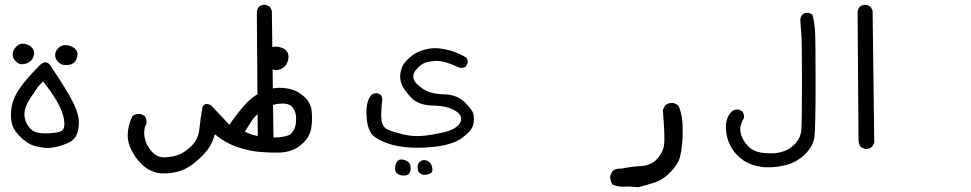

<svg xmlns="http://www.w3.org/2000/svg" viewBox="-20 -451 4040 799"><path d="M170.9 165Q143.6 162.1 119.6 154.8Q95.7 147.5 68.4 122.1Q41 96.7 31.7 70.8Q22.5 44.9 26.9 4.4Q31.2 -36.1 57.6 -76.7Q84 -117.2 144.5 -178.7Q170.9 -205.1 189.5 -178.7Q263.7 -68.4 287.1 -19Q310.5 30.3 308.1 66.4Q305.7 102.5 293.5 119.6Q281.2 136.7 259.8 145.5Q238.3 154.3 216.3 159.7Q194.3 165 170.9 165ZM236.3 93.8Q252 83 246.6 47.9Q241.2 12.7 216.8 -29.3Q192.4 -71.3 159.2 -112.3Q140.6 -94.7 129.4 -77.1Q118.2 -59.6 106.4 -42.5Q94.7 -25.4 87.4 -6.3Q80.1 12.7 82 33.2Q84 53.7 98.1 74.2Q112.3 94.7 132.8 100.1Q153.3 105.5 188 103.5Q222.7 101.6 236.3 93.8ZM247.1 -180.7Q232.4 -181.6 220.7 -194.3Q209 -207 209.5 -223.1Q210 -239.3 224.6 -252.9Q239.3 -266.6 261.7 -262.2Q284.2 -257.8 294.9 -245.6Q305.7 -233.4 301.3 -214.4Q296.9 -195.3 283.7 -187Q270.5 -178.7 247.1 -180.7ZM68.4 -183.6Q56.6 -184.6 43.9 -197.8Q31.2 -210.9 32.7 -227.1Q34.2 -243.2 48.3 -257.8Q62.5 -272.5 82.5 -268.6Q102.5 -264.6 113.3 -252.4Q124 -240.2 121.1 -222.7Q118.2 -205.1 104 -194.3Q89.8 -183.6 68.4 -183.6Z M648.4 270.5Q621.1 267.6 597.7 253.9Q574.2 240.2 554.2 215.8Q534.2 191.4 521 160.2Q507.8 128.9 512.7 93.3Q517.6 57.6 532.2 31.2Q545.9 21.5 564.5 23.4L582 31.2Q590.8 43 589.8 62.5Q576.2 86.9 581.5 119.1Q586.9 151.4 610.8 178.7Q634.8 206.1 669.9 203.6Q705.1 201.2 728.5 190.9Q752 180.7 778.8 154.3Q805.7 127.9 810.1 83Q814.5 38.1 822.3 -3.9Q832 -27.3 858.4 -12.7Q904.3 36.1 934.6 68.4Q962.9 26.4 995.6 -11.2Q1028.3 -48.8 1063 -64.9Q1097.7 -81.1 1125 -84.5Q1152.3 -87.9 1185.1 -81.1Q1217.8 -74.2 1245.6 -48.8Q1273.4 -23.4 1276.9 9.8Q1280.3 43 1275.9 77.6Q1271.5 112.3 1247.1 138.2Q1222.7 164.1 1196.3 173.8Q1169.9 183.6 1139.6 184.1Q1109.4 184.6 1065.4 181.6Q1021.5 178.7 969.7 161.6Q918 144.5 874 107.4Q866.2 136.7 852.1 160.2Q837.9 183.6 802.2 215.8Q766.6 248 730 260.3Q693.4 272.5 648.4 270.5ZM1187.5 109.4Q1205.1 91.8 1209.5 71.8Q1213.9 51.8 1211.4 29.8Q1209 7.8 1194.8 -6.8Q1180.7 -21.5 1151.9 -20Q1123 -18.6 1103.5 -9.8Q1084 -1 1062.5 15.1Q1041 31.2 1026.9 52.7Q1012.7 74.2 999 96.7Q1029.3 112.3 1062.5 116.7Q1095.7 121.1 1127 121.1Q1158.2 121.1 1187.5 109.4ZM1126 -159.2Q1112.3 -160.2 1099.1 -175.3Q1085.9 -190.4 1085.9 -211.4Q1085.9 -232.4 1100.6 -246.6Q1115.2 -260.7 1139.6 -255.9Q1164.1 -251 1173.8 -237.3Q1183.6 -223.6 1179.2 -202.6Q1174.8 -181.6 1160.2 -170.4Q1145.5 -159.2 1126 -159.2Z M1079.1 168.9 1062.5 161.1Q1052.7 148.4 1052.7 131.8L1048.8 -400.4Q1049.8 -413.1 1057.6 -422.9Q1069.3 -432.6 1086.9 -430.7L1103.5 -422.9L1111.3 -406.2L1118.2 143.6L1109.4 159.2Q1096.7 170.9 1079.1 168.9Z M1655.3 279.3Q1640.6 278.3 1631.3 269.5Q1622.1 260.7 1624.5 243.2Q1627 225.6 1636.2 217.3Q1645.5 209 1664.6 215.3Q1683.6 221.7 1687.5 236.8Q1691.4 252 1685.1 266.6Q1678.7 281.2 1655.3 279.3ZM1746.1 276.4Q1734.4 276.4 1726.1 268.6Q1717.8 260.7 1717.8 245.1Q1717.8 229.5 1729 220.7Q1740.2 211.9 1756.3 217.3Q1772.5 222.7 1777.8 242.7Q1783.2 262.7 1772.9 269.5Q1762.7 276.4 1746.1 276.4ZM1614.3 152.3Q1543.9 131.8 1524.9 104Q1505.9 76.2 1504.9 21Q1503.9 -34.2 1527.3 -57.6Q1538.1 -64.5 1551.8 -62.5L1565.4 -55.7Q1572.3 -44.9 1570.3 -31.2Q1563.5 29.3 1568.4 54.2Q1573.2 79.1 1593.8 88.4Q1614.3 97.7 1655.8 107.9Q1697.3 118.2 1739.7 114.3Q1782.2 110.4 1831.5 98.1Q1880.9 85.9 1895 59.1Q1909.2 32.2 1876 10.7Q1842.8 -10.7 1782.2 -11.7Q1721.7 -12.7 1690.9 -44.9Q1660.2 -77.1 1651.4 -100.6Q1642.6 -124 1646.5 -147.5Q1650.4 -170.9 1661.1 -186Q1671.9 -201.2 1693.8 -218.8Q1715.8 -236.3 1749.5 -245.1Q1783.2 -253.9 1816.4 -248.5Q1849.6 -243.2 1874 -233.9Q1898.4 -224.6 1919.9 -211.9Q1927.7 -202.1 1925.8 -187.5L1918 -173.8Q1907.2 -167 1892.6 -168.9Q1866.2 -181.6 1838.9 -190.4Q1811.5 -199.2 1787.6 -197.3Q1763.7 -195.3 1748 -189.5Q1732.4 -183.6 1714.4 -164.1Q1696.3 -144.5 1700.7 -125Q1705.1 -105.5 1738.3 -82.5Q1771.5 -59.6 1825.7 -58.6Q1879.9 -57.6 1912.1 -27.3Q1944.3 2.9 1949.7 22.9Q1955.1 43 1949.2 68.4Q1943.4 93.8 1901.4 124Q1859.4 154.3 1770 161.6Q1680.7 168.9 1614.3 152.3Z M2636.7 328.1Q2602.5 324.2 2577.6 325.7Q2552.7 327.1 2529.3 317.4Q2517.6 301.8 2519.5 280.3L2529.3 260.7Q2543 249 2564.5 251Q2606.4 242.2 2647 240.2Q2687.5 238.3 2712.9 211.9Q2738.3 185.5 2743.2 152.8Q2748 120.1 2738.3 6.8L2748 -12.7Q2761.7 -24.4 2783.2 -22.5L2802.7 -12.7Q2818.4 22.5 2820.3 63.5Q2822.3 104.5 2819.3 140.1Q2816.4 175.8 2809.6 203.1Q2802.7 230.5 2771.5 263.7Q2740.2 296.9 2703.6 308.6Q2667 320.3 2636.7 328.1Z M3163.1 245.1Q3130.9 242.2 3102.5 231.4Q3074.2 220.7 3049.3 196.3Q3024.4 171.9 3011.7 138.2Q2999 104.5 3001 70.3Q3002.9 36.1 3024.4 13.7Q3036.1 2.9 3053.7 4.9L3068.4 11.7Q3077.1 22.5 3076.2 39.1Q3057.6 70.3 3061 95.2Q3064.5 120.1 3080.6 142.1Q3096.7 164.1 3113.8 172.9Q3130.9 181.6 3150.9 184.6Q3170.9 187.5 3195.8 187Q3220.7 186.5 3246.1 176.8Q3271.5 167 3291.5 144.5Q3311.5 122.1 3314.5 91.8Q3317.4 61.5 3317.4 -111.3Q3317.4 -284.2 3314.5 -312.5Q3311.5 -340.8 3310.5 -370.1Q3311.5 -381.8 3319.3 -390.6Q3329.1 -399.4 3345.7 -397.5L3360.4 -390.6Q3369.1 -359.4 3371.6 -324.7Q3374 -290 3374 -106.9Q3374 76.2 3369.6 115.7Q3365.2 155.3 3332.5 188.5Q3299.8 221.7 3255.9 234.4Q3211.9 247.1 3163.1 245.1Z M3579.1 168.9 3562.5 161.1Q3552.7 148.4 3552.7 131.8L3548.8 -400.4Q3549.8 -413.1 3557.6 -422.9Q3569.3 -432.6 3586.9 -430.7L3603.5 -422.9L3611.3 -406.2L3618.2 143.6L3609.4 159.2Q3596.7 170.9 3579.1 168.9Z"/></svg>

Font: JasonHandwriting2
Style: Regular
Weight: 400
Version: Version 1.05.10